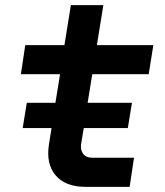

<svg xmlns="http://www.w3.org/2000/svg" viewBox="-20 -725 640 745"><path d="M68 -228 84 -326H195L213 -437H61L78 -550H230L255 -705H381L356 -550H575L557 -437H338L320 -326H492L476 -228H305L295 -168Q291 -144 302.5 -128.5Q314 -113 337 -113H500L483 0H311Q234 0 196 -44.5Q158 -89 170 -165L180 -228Z"/></svg>

Font: JetBrains Mono NL
Style: Bold Italic
Weight: 700
Italic angle: -9°
Designer: Philipp Nurullin, Konstantin Bulenkov
Foundry: JetBrains
Version: Version 2.304; ttfautohint (v1.8.4.7-5d5b)